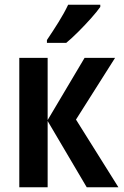

<svg xmlns="http://www.w3.org/2000/svg" viewBox="-20 -786 519 806"><path d="M335 -543H463L299 -284L477 0H344L180 -278V0H61V-543H180V-282ZM401 -766V-757Q387 -737 362 -709Q337 -681 309 -653Q281 -625 258 -606H177V-618Q202 -655 226 -693.5Q250 -732 266 -766Z"/></svg>

Font: Avrile Sans Condensed SemiBold
Style: Regular
Weight: 600
Width: 3
Designer: Monotype Design Team
Foundry: Monotype Imaging Inc.
Version: Version 2.001;September 10, 2019;FontCreator 11.5.0.2425 64-